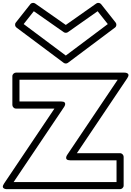

<svg xmlns="http://www.w3.org/2000/svg" viewBox="-41 -1306 924 1351"><path d="M197 -1227 407.7 -1079.5C416.7 -1073.2 429.2 -1074.5 436.4 -1079.5L646 -1227L717.5 -1136.6L422 -915.2L125.5 -1136.7ZM206.3 -1281.5C196.7 -1288.2 180.9 -1287.3 172.4 -1276.5L70.4 -1147.5C61.2 -1135.8 64.4 -1119.9 75 -1112L407 -864C415.5 -857.6 428.1 -857.3 437 -864L768 -1112C779.8 -1120.9 780.9 -1137 772.6 -1147.5L670.6 -1276.5C663.3 -1285.8 647.8 -1289.3 636.6 -1281.5L422 -1130.5ZM787.1 -745 432.2 -216.9C432.2 -216.9 404.5 -178 453 -178H779V-25H54.9L409.8 -553.1C409.8 -553.1 437.5 -592 389 -592H96V-745ZM854.8 -756.1C881.8 -796.3 834 -795 834 -795H71C60.3 -795 46 -785.1 46 -770V-567C46 -556.3 55.9 -542 71 -542H342.1L-12.8 -13.9C-39.8 26.3 8 25 8 25H804C814.7 25 829 15.1 829 0V-203C829 -213.7 819.1 -228 804 -228H499.9Z"/></svg>

Font: Poland Can Into
Style: BigWritingsOLn
Weight: 700
Foundry: Cannot Into Space Fonts
Version: Version 0.92